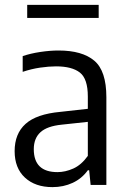

<svg xmlns="http://www.w3.org/2000/svg" viewBox="-20 -758 520 787"><path d="M195 9Q124.5 9 82.2 -30Q40 -69 40 -138.5Q40 -210 84.8 -250.2Q129.5 -290.5 227.5 -299.5L340 -312V-362.5Q340 -435 307.5 -460.5Q275 -486 209.5 -486Q180.5 -486 144.5 -480.8Q108.5 -475.5 73 -463.5V-528Q105 -539 145 -545Q185 -551 220 -551Q317 -551 366.5 -509.2Q416 -467.5 416 -359.5V0H351.5L345.5 -60H340Q315.5 -26 277.8 -8.5Q240 9 195 9ZM118.5 -146.5Q118.5 -52.5 215.5 -52.5Q247.5 -52.5 280.5 -67.2Q313.5 -82 340 -119V-258.5L233 -247Q173 -241 145.8 -216Q118.5 -191 118.5 -146.5ZM91.5 -684.5V-738H384.5V-684.5Z"/></svg>

Font: Encode Sans SemiCondensed SemiCondensed
Style: Regular
Weight: 400
Width: 4
Designer: Multiple Designers
Foundry: Impallari Type
Version: Version 3.000; ttfautohint (v1.8.3) -l 8 -r 50 -G 200 -x 14 